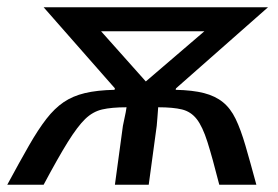

<svg xmlns="http://www.w3.org/2000/svg" viewBox="-49 -508 765 528"><path d="M-29 0Q5 -63 30.5 -107.5Q56 -152 78.5 -181Q101 -210 126 -227Q151 -244 184.5 -252Q218 -260 266 -261L267 -265L71 -488H688L435 -265L434 -261Q481 -260 512 -252Q543 -244 564 -227Q585 -210 599 -181Q613 -152 626 -107.5Q639 -63 656 0H554Q535 -75 521.5 -117.5Q508 -160 492 -180.5Q476 -201 451.5 -207Q427 -213 386 -213Q385 -199 384 -186Q383 -173 382 -162L360 0H267L289 -162Q291 -173 294 -186Q297 -199 299 -213Q258 -213 232 -207Q206 -201 185 -180.5Q164 -160 137.5 -117.5Q111 -75 71 0ZM352 -284 513 -422H229Z"/></svg>

Font: Exo 2 Medium
Style: Italic
Weight: 500
Italic angle: -8°
Designer: Natanael Gama
Foundry: Natanael Gama
Version: Version 2.010